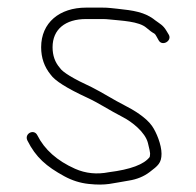

<svg xmlns="http://www.w3.org/2000/svg" viewBox="-20 -501 514 504"><path d="M88 -377C88 -349.4 96.3 -325.4 113 -305C124 -289.2 155.6 -269.2 208 -245C240.7 -229.9 264.5 -213.1 302.9 -193.3C325.9 -181.5 361.2 -154.2 368.3 -125.6C372.1 -110.5 374 -101.5 374 -98.5C374 -95.5 373.7 -92.3 373 -89C358.3 -69.4 322.6 -56.1 266 -49C234.4 -42.7 204.7 -45.7 177 -58C129.9 -79 96.9 -108.3 78 -146C69.1 -163.8 42.9 -150.1 52 -132C74.1 -87.9 101.7 -64.1 148.9 -38.3C169.1 -27.3 190.3 -20.6 212.5 -18.2C259.9 -13.1 274.5 -20.2 317.9 -26.9C339.2 -30.2 357.6 -37.7 372.9 -49.4C394.6 -66 404 -72.9 404 -97.5C404 -120.8 390.7 -153.9 378.9 -170.6C363.5 -192.7 329.8 -213.1 306 -225C280.9 -237.5 248.2 -258.4 221 -272C172.2 -294.5 144.2 -311.5 137 -323C124.3 -337.5 118 -355.5 118 -377C118 -424 151.4 -451 206 -451H249C255 -451 261 -450.7 267 -450C298.7 -446.5 344.5 -445.4 364.4 -428C372.8 -420.7 379.7 -415.7 385 -413C387 -411.7 389 -409 391 -405L396 -396C405.2 -377.6 432.6 -393.9 423 -410L417 -420C408.1 -435.2 399.7 -438.5 387 -448C360.8 -469.5 329 -473.7 288.5 -478L269.5 -480C263.2 -480.7 256.3 -481 249 -481H206C136.2 -481 88 -441.5 88 -377Z"/></svg>

Font: MewTooHand
Style: Regular
Weight: 400
Designer: Mew Too, Robert Jablonski
Version: Version 0.77